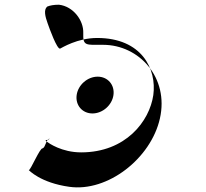

<svg xmlns="http://www.w3.org/2000/svg" viewBox="-20 -816 873 814"><path d="M394 -491C437 -491 467 -456 461 -413C455 -370 415 -335 372 -335C329 -335 299 -370 305 -413C311 -456 351 -491 394 -491ZM324 -170C242 -170 187 -209 179 -215C161 -226 191 -219 190 -230V-228C175 -226 174 -193 161 -187C150 -192 109 -92 102 -95C102 -95 151 -41 274 -24C436 -1 620 -144 658 -314C697 -487 570 -626 417 -626C344 -626 331 -620 333 -676C335 -729 291 -789 230 -796C208 -796 192 -793 180 -788C164 -774 172 -745 182 -717C189 -697 222 -605 235 -610C242 -613 308 -655 392 -655C581 -655 645 -523 630 -413C614 -302 513 -170 324 -170Z"/></svg>

Font: Hussar Przerywany
Style: Obl
Weight: 400
Foundry: Cannot Into Space Fonts
Version: Version 0.982